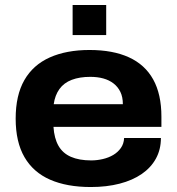

<svg xmlns="http://www.w3.org/2000/svg" viewBox="-20 -740 711 772"><path d="M345 12Q249 12 181.5 -17.5Q114 -47 78.5 -108Q43 -169 43 -263Q43 -357 78 -418Q113 -479 180 -509Q247 -539 340 -539Q434 -539 498.5 -509.5Q563 -480 596 -420.5Q629 -361 629 -271V-230H195Q198 -184 215 -154Q232 -124 265 -109.5Q298 -95 347 -95Q370 -95 393.5 -100.5Q417 -106 435.5 -117Q454 -128 466 -145Q478 -162 479 -185H627Q627 -139 607 -102.5Q587 -66 550 -40.5Q513 -15 461 -1.5Q409 12 345 12ZM196 -321H474Q474 -350 464 -370.5Q454 -391 436.5 -404.5Q419 -418 395.5 -424.5Q372 -431 343 -431Q300 -431 268.5 -419Q237 -407 219 -382Q201 -357 196 -321ZM272 -599V-720H407V-599Z"/></svg>

Font: Archivo SemiExpanded
Style: Bold
Weight: 700
Width: 6
Designer: Hector Gatti
Foundry: Omnibus-Type
Version: Version 2.001